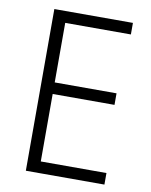

<svg xmlns="http://www.w3.org/2000/svg" viewBox="-81 -775 657 835"><g transform="rotate(10 247.0 -357.0)"><path d="M438 0H91V-714H438V-663H148V-400H421V-349H148V-51H438Z"/></g></svg>

Font: Noto Sans Arabic SemCond Light
Style: Regular
Weight: 300
Width: 4
Designer: Monotype Design Team, Nadine Chahine, Nizar Qandah and Khaled Hosny
Foundry: Monotype Imaging Inc.
Version: Version 2.012; ttfautohint (v1.8.4.7-5d5b)